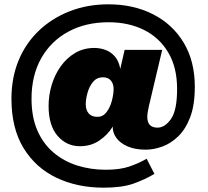

<svg xmlns="http://www.w3.org/2000/svg" viewBox="-20 -700 961 889"><path d="M460 169Q338 169 241.5 123Q145 77 89 -14.5Q33 -106 33 -243Q33 -340 66 -420Q99 -500 160 -558Q221 -616 303 -648Q385 -680 482 -680Q598 -680 688.5 -634Q779 -588 830.5 -502.5Q882 -417 882 -298Q882 -213 860.5 -157Q839 -101 804.5 -68Q770 -35 730.5 -21Q691 -7 655 -7Q605 -7 570 -22.5Q535 -38 518 -62.5Q501 -87 502 -114Q480 -77 441 -50Q402 -23 350 -23Q288 -23 246.5 -71Q205 -119 205 -210Q205 -258 219 -305.5Q233 -353 260.5 -392Q288 -431 327.5 -454.5Q367 -478 417 -478Q443 -478 468 -469Q493 -460 511.5 -439Q530 -418 537 -381L557 -469H731L669 -207Q666 -193 664 -181Q662 -169 662 -159Q662 -109 709 -109Q744 -109 772 -149.5Q800 -190 800 -288Q800 -388 759 -457Q718 -526 646.5 -561.5Q575 -597 483 -597Q377 -597 296.5 -553.5Q216 -510 171 -430.5Q126 -351 126 -243Q126 -158 153 -96Q180 -34 228 6.5Q276 47 338 66.5Q400 86 470 86Q535 86 579 71Q623 56 659 35L695 105Q652 131 598.5 150Q545 169 460 169ZM431 -159Q457 -159 473.5 -181Q490 -203 498 -233.5Q506 -264 506 -288Q506 -312 493.5 -327Q481 -342 457 -342Q428 -342 410.5 -320.5Q393 -299 385 -269.5Q377 -240 377 -218Q377 -191 390.5 -175Q404 -159 431 -159Z"/></svg>

Font: Prodigy Sans ExtraBold
Style: Regular
Weight: 800
Designer: Wei Huang
Foundry: Wei Huang
Version: Version 1.003; ttfautohint (v1.8.3)